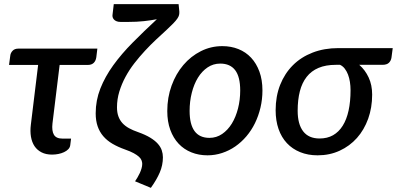

<svg xmlns="http://www.w3.org/2000/svg" viewBox="-20 -740 1910 924"><path d="M29.5 -472.5Q31 -485.5 40.8 -495.8Q50.5 -506 68 -506H448.5L443.5 -464.5Q441 -447 430.8 -437.2Q420.5 -427.5 403 -427.5H267L232.5 -146Q228.5 -110 239.5 -91.5Q250.5 -73 280.5 -73H322L318 -41Q316.5 -30 308.5 -21.8Q300.5 -13.5 288.2 -7.8Q276 -2 261 1Q246 4 230.5 4Q201 4 180 -6.8Q159 -17.5 146.2 -36.5Q133.5 -55.5 129 -82Q124.5 -108.5 128.5 -140L163.5 -427.5H23.5Z M843 -685Q843.5 -676 841.8 -668Q840 -660 833.2 -650.2Q826.5 -640.5 814 -627.5Q801.5 -614.5 781.5 -596Q758 -574.5 731.2 -549.5Q704.5 -524.5 678 -496Q651.5 -467.5 627 -436Q602.5 -404.5 584 -370.2Q565.5 -336 554.2 -299Q543 -262 543 -223.5Q543 -198.5 549.8 -180Q556.5 -161.5 569.2 -147.5Q582 -133.5 601 -123Q620 -112.5 645 -104Q680 -91.5 703 -77.5Q726 -63.5 739.5 -48.2Q753 -33 758.5 -16.5Q764 0 764 17Q764 54.5 749 89.8Q734 125 706 164L630 132.5Q635.5 124 641.8 113.8Q648 103.5 653 92.5Q658 81.5 661.2 70.2Q664.5 59 664.5 48.5Q664.5 40.5 661.2 31.8Q658 23 648.8 14.5Q639.5 6 623.5 -2.8Q607.5 -11.5 582 -20.5Q548 -32.5 521.5 -48Q495 -63.5 477 -84.5Q459 -105.5 449.8 -132.5Q440.5 -159.5 440.5 -194.5Q440.5 -257 463 -314Q485.5 -371 525 -425.8Q564.5 -480.5 618.5 -535Q672.5 -589.5 735 -647.5Q706 -642 672.2 -638.2Q638.5 -634.5 597 -634.5H560Q548.5 -634.5 540.8 -637.8Q533 -641 528.5 -646Q524 -651 522.2 -657Q520.5 -663 521.5 -669L527.5 -720H839.5Z M988 -76.5Q1021.5 -76.5 1049 -95.2Q1076.5 -114 1095.8 -145.5Q1115 -177 1125.5 -218.2Q1136 -259.5 1136 -304.5Q1136 -370.5 1111.8 -402.2Q1087.5 -434 1040 -434Q1006 -434 978.8 -415.5Q951.5 -397 932.5 -366Q913.5 -335 903 -293.5Q892.5 -252 892.5 -206.5Q892.5 -76.5 988 -76.5ZM978.5 7.5Q936.5 7.5 901 -6.8Q865.5 -21 839.8 -48.2Q814 -75.5 799.5 -115.2Q785 -155 785 -205.5Q785 -271 805.8 -328Q826.5 -385 862.5 -427.2Q898.5 -469.5 946.8 -493.8Q995 -518 1050 -518Q1092 -518 1127.5 -503.8Q1163 -489.5 1188.5 -462.2Q1214 -435 1228.5 -395.2Q1243 -355.5 1243 -305Q1243 -262 1233.5 -222Q1224 -182 1207 -147.2Q1190 -112.5 1165.8 -84Q1141.5 -55.5 1112.2 -35.2Q1083 -15 1049 -3.8Q1015 7.5 978.5 7.5Z M1709 -428Q1737.5 -403 1754.2 -367Q1771 -331 1771 -284.5Q1771 -222 1751.8 -168.5Q1732.5 -115 1697.8 -76Q1663 -37 1614.8 -14.8Q1566.5 7.5 1508.5 7.5Q1462 7.5 1424.5 -7.8Q1387 -23 1360.8 -51Q1334.5 -79 1320.5 -119.2Q1306.5 -159.5 1306.5 -209.5Q1306.5 -276.5 1328.2 -331.5Q1350 -386.5 1389.5 -426Q1429 -465.5 1484.8 -487Q1540.5 -508.5 1608.5 -508.5H1870L1864 -463Q1862 -448.5 1852 -438.2Q1842 -428 1820 -428ZM1667 -306Q1667 -326.5 1664 -345.8Q1661 -365 1654.8 -381.2Q1648.5 -397.5 1639 -409.8Q1629.5 -422 1616.5 -428H1596Q1547.5 -428 1512.8 -413.2Q1478 -398.5 1455.8 -370Q1433.5 -341.5 1423 -300.5Q1412.5 -259.5 1412.5 -207Q1412.5 -142.5 1439 -108Q1465.5 -73.5 1518 -73.5Q1555 -73.5 1582.8 -89.2Q1610.5 -105 1629.2 -134.8Q1648 -164.5 1657.5 -207.8Q1667 -251 1667 -306Z"/></svg>

Font: Lato Semibold
Style: Italic
Weight: 600
Italic angle: -7°
Designer: Lukasz Dziedzic
Foundry: tyPoland Lukasz Dziedzic
Version: Version 2.006; 2014-01-15